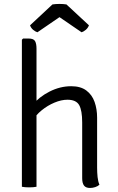

<svg xmlns="http://www.w3.org/2000/svg" viewBox="-20 -926 584 952"><path d="M161 0Q146.5 3 124.5 3Q103 3 88.5 0V-729L94.5 -735H121.5Q146.5 -735 153.8 -722.2Q161 -709.5 161 -684.5ZM461.5 -95Q461.5 -70.5 463.8 -48.5Q466 -26.5 473 -10Q465 -2.5 452 1.8Q439 6 426.5 6Q405.5 6 396.5 -6Q387.5 -18 387.5 -42.5V-319Q387.5 -378.5 372.5 -405Q357.5 -431.5 314.5 -431.5Q284 -431.5 250 -417.2Q216 -403 186.8 -379.2Q157.5 -355.5 141 -326.5V-405Q173.5 -445.5 225.8 -472Q278 -498.5 333 -498.5Q380 -498.5 408.2 -477.2Q436.5 -456 449 -420.5Q461.5 -385 461.5 -342.5ZM309.5 -904 421 -800.5Q416 -787 405.2 -778Q394.5 -769 384.5 -766L275 -841L165.5 -766Q155.5 -769 144.5 -778Q133.5 -787 129 -800.5L240 -904Q256 -906.5 275 -906.5Q294 -906.5 309.5 -904Z"/></svg>

Font: Signika
Style: Regular
Weight: 300
Designer: Anna Giedry
Foundry: Anna Giedry
Version: Version 2.000